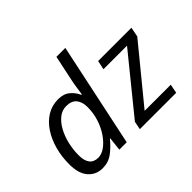

<svg xmlns="http://www.w3.org/2000/svg" viewBox="-151 -1038 1325 1325"><g transform="rotate(-45 512.0 -375.0)"><path d="M193 10Q129 10 88.5 -36Q48 -82 48 -173Q48 -247 66 -313.5Q84 -380 118.5 -432.5Q153 -485 201.5 -515Q250 -545 311 -545Q365 -545 397.5 -517.5Q430 -490 446 -453H451Q456 -487 460.5 -518Q465 -549 473 -585L510 -760H597L436 0H364L375 -99H371Q335 -54 292 -22Q249 10 193 10ZM223 -63Q256 -63 290 -87.5Q324 -112 353 -154Q382 -196 399.5 -250Q417 -304 417 -364Q417 -412 393.5 -442Q370 -472 317 -472Q277 -472 244.5 -446.5Q212 -421 188 -378Q164 -335 151 -281Q138 -227 138 -171Q138 -63 223 -63ZM564 0 576 -60 909 -470H679L693 -536H1018L1004 -465L677 -66H932L919 0Z"/></g></svg>

Font: Noto Sans
Style: Italic
Weight: 400
Italic angle: -12°
Designer: Monotype Design Team
Foundry: Monotype Imaging Inc.
Version: Version 2.013; ttfautohint (v1.8.4.7-5d5b)